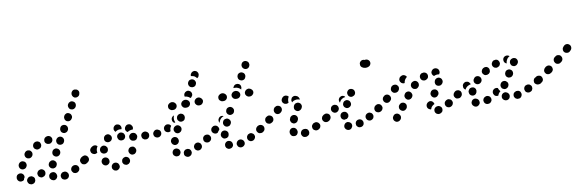

<svg xmlns="http://www.w3.org/2000/svg" viewBox="-65 -932 4035 1331"><g transform="rotate(-10 1952.5 -266.5)"><path d="M340 -2Q339 -7 336 -11Q332 -16 328 -19Q323 -22 318 -23Q312 -23 307 -22H305Q294 -19 288 -9Q282 0 285 11Q286 17 289 21Q292 26 297 28Q302 31 307 32Q313 33 318 32L320 31Q331 29 337 19Q343 9 340 -2ZM105 -8Q105 -14 102 -18Q99 -23 94 -26Q90 -29 85 -31Q79 -32 74 -31H72Q61 -29 54 -19Q47 -10 49 1Q50 6 53 11Q56 16 60 19Q65 22 70 23Q75 25 81 24L83 23Q94 22 101 12Q107 3 105 -8ZM227 22Q232 24 238 23Q243 22 248 19Q257 12 260 1Q262 -10 256 -19Q256 -20 256 -20Q250 -30 239 -33Q228 -35 218 -30Q213 -27 210 -23Q207 -18 205 -13Q204 -8 205 -2Q205 3 208 8Q209 9 210 10Q213 15 217 18Q222 21 227 22ZM416 -42Q414 -46 409 -50Q405 -53 400 -54Q395 -56 389 -55Q384 -55 379 -52L377 -51Q367 -45 364 -34Q361 -23 367 -14Q370 -9 374 -5Q378 -2 384 -1Q389 1 394 0Q400 -1 405 -3L406 -4Q416 -10 419 -21Q422 -32 416 -42ZM-19 -32Q-19 -33 -19 -35Q-19 -40 -18 -45Q-16 -51 -13 -55Q-9 -59 -4 -61Q1 -64 6 -64Q18 -65 26 -58Q35 -51 36 -39Q36 -39 36 -38Q36 -37 36 -36Q36 -34 36 -33Q36 -33 36 -33Q30 -25 28 -15Q25 -12 21 -10Q16 -8 12 -8Q1 -6 -8 -13Q-17 -20 -19 -32ZM178 -56Q175 -60 170 -63Q166 -66 160 -67Q155 -68 150 -66Q144 -65 140 -62L138 -61Q134 -57 131 -53Q128 -48 127 -43Q127 -37 128 -32Q129 -27 132 -22Q136 -18 140 -15Q145 -12 150 -11Q156 -10 161 -12Q166 -13 171 -16L172 -17Q182 -24 183 -35Q185 -47 178 -56ZM490 -73Q491 -78 490 -83Q489 -89 485 -93Q479 -102 467 -104Q456 -106 447 -99Q446 -99 445 -98Q436 -91 434 -80Q433 -69 440 -60Q443 -55 448 -52Q452 -50 458 -49Q463 -48 468 -49Q474 -51 478 -54Q479 -54 479 -55Q483 -58 486 -63Q489 -67 490 -73ZM231 -61Q236 -59 242 -58Q247 -58 253 -60Q258 -62 262 -65Q266 -69 268 -74L269 -76Q274 -86 270 -97Q266 -107 256 -112Q245 -117 235 -113Q224 -109 219 -99L218 -97Q213 -87 217 -76Q221 -66 231 -61ZM22 -92Q32 -86 43 -89Q54 -91 60 -101L61 -103Q67 -112 64 -123Q62 -134 52 -140Q42 -146 31 -144Q20 -141 14 -132L13 -130Q7 -120 10 -109Q12 -98 22 -92ZM269 -138Q279 -133 290 -136Q301 -140 306 -150L307 -151Q312 -161 309 -172Q305 -183 295 -188Q285 -194 274 -190Q263 -187 258 -177L257 -175Q252 -165 255 -154Q259 -143 269 -138ZM70 -164Q74 -160 79 -158Q84 -156 89 -156Q95 -156 100 -158Q105 -160 109 -164L110 -165Q118 -173 118 -185Q118 -196 110 -204Q106 -208 101 -210Q96 -212 91 -212Q85 -212 80 -210Q75 -208 71 -204L70 -203Q62 -195 62 -184Q62 -172 70 -164ZM134 -222Q139 -212 150 -208Q161 -204 171 -210H173Q183 -215 187 -226Q190 -237 185 -247Q183 -252 179 -256Q175 -259 169 -261Q164 -263 159 -262Q153 -262 148 -260L147 -259Q136 -254 133 -243Q129 -232 134 -222ZM296 -231Q297 -225 301 -221Q304 -217 309 -214Q319 -209 330 -212Q341 -215 346 -225L347 -227Q350 -232 350 -237Q351 -243 349 -248Q348 -253 344 -257Q341 -262 336 -264Q331 -267 326 -267Q320 -268 315 -266Q310 -265 306 -261Q301 -258 299 -253L298 -252Q295 -247 295 -241Q294 -236 296 -231ZM220 -276Q217 -271 215 -266Q214 -261 214 -255Q215 -244 224 -237Q233 -230 244 -231H246Q257 -232 265 -241Q272 -250 271 -261Q270 -272 261 -280Q252 -287 241 -286L239 -285Q233 -285 228 -282Q224 -280 220 -276ZM350 -290Q360 -284 371 -288Q382 -291 387 -301L388 -302Q391 -307 391 -313Q392 -318 390 -323Q389 -329 385 -333Q382 -337 377 -340Q367 -345 356 -342Q345 -339 340 -329L339 -327Q334 -317 337 -306Q340 -295 350 -290ZM391 -365Q401 -360 412 -363Q423 -367 428 -377L429 -378Q435 -388 431 -399Q428 -410 418 -415Q408 -421 397 -418Q386 -414 381 -404L380 -403Q375 -393 378 -382Q381 -371 391 -365ZM432 -441Q442 -436 453 -439Q464 -443 469 -453L470 -454Q475 -464 472 -475Q469 -486 458 -491Q448 -497 437 -493Q427 -490 421 -480L420 -478Q415 -468 419 -457Q422 -446 432 -441ZM472 -517Q477 -515 482 -515Q488 -515 493 -517Q498 -519 502 -522Q506 -526 508 -531L509 -533Q511 -538 511 -543Q512 -549 510 -554Q508 -559 504 -563Q500 -567 495 -569Q490 -571 485 -571Q479 -572 474 -570Q469 -568 465 -564Q461 -560 459 -555L458 -554Q454 -543 458 -533Q462 -522 472 -517Z M699 6Q699 1 697 -4Q695 -9 692 -14Q688 -18 683 -20Q679 -23 673 -23H672Q661 -24 652 -16Q644 -9 643 2Q643 8 644 13Q646 18 650 22Q653 27 658 29Q663 31 668 32H669Q680 33 689 25Q698 18 699 6ZM771 -39Q767 -43 763 -46Q758 -49 753 -50Q747 -51 742 -49Q737 -48 732 -45V-44Q727 -41 724 -36Q722 -32 721 -26Q720 -21 721 -15Q723 -10 726 -6Q729 -1 734 1Q739 4 744 5Q750 6 755 4Q760 3 765 0V-1Q774 -7 776 -19Q777 -30 771 -39ZM617 -17Q622 -19 626 -22Q630 -26 633 -31Q635 -36 635 -42Q635 -47 634 -52L633 -53Q629 -64 619 -68Q609 -73 598 -69Q587 -65 583 -55Q578 -45 582 -34V-33Q586 -23 596 -18Q606 -13 617 -17ZM497 -77Q498 -82 496 -88Q495 -93 492 -97Q489 -102 484 -105Q480 -108 474 -109Q469 -110 464 -108Q458 -107 454 -104L447 -100Q438 -93 436 -82Q434 -71 440 -61Q447 -52 458 -50Q469 -48 479 -54L485 -59Q490 -62 493 -67Q496 -71 497 -77ZM818 -109Q813 -112 807 -112Q802 -113 797 -112Q791 -110 787 -107Q783 -104 780 -99V-98Q774 -89 777 -78Q780 -67 789 -61Q794 -58 800 -57Q805 -57 810 -58Q816 -59 820 -63Q824 -66 827 -71Q833 -81 830 -92Q827 -103 818 -109ZM586 -112Q589 -108 593 -104Q597 -101 603 -99Q614 -96 624 -101Q634 -106 637 -117V-118Q639 -123 638 -129Q638 -134 635 -139Q632 -144 628 -147Q624 -151 619 -152Q608 -156 598 -150Q588 -145 584 -134V-133Q583 -128 583 -123Q584 -117 586 -112ZM553 -166Q543 -167 534 -161L527 -156Q523 -153 520 -148Q517 -144 516 -138Q515 -133 517 -128Q518 -122 521 -118Q528 -109 539 -107Q550 -105 560 -112L562 -113Q561 -117 561 -121Q560 -131 563 -140Q566 -149 571 -156Q564 -165 553 -166ZM1021 -171Q1021 -176 1019 -181Q1017 -187 1013 -190Q1009 -194 1004 -196Q999 -198 994 -199H993Q982 -199 974 -190Q966 -182 966 -171Q966 -166 968 -161Q970 -155 974 -152Q978 -148 983 -146Q988 -144 993 -144H994Q1005 -143 1013 -152Q1021 -160 1021 -171ZM937 -171Q938 -177 936 -182Q934 -187 930 -191Q926 -195 921 -197Q916 -200 911 -200H910Q899 -200 891 -193Q882 -185 882 -173Q882 -168 884 -163Q885 -158 889 -154Q893 -150 898 -147Q903 -145 908 -145H909Q920 -144 929 -152Q937 -160 937 -171ZM844 -156Q848 -160 850 -165Q853 -169 854 -175Q855 -186 848 -195Q841 -204 829 -205Q817 -207 808 -199Q799 -192 798 -181Q797 -170 804 -161Q811 -152 823 -151Q829 -150 834 -151Q839 -153 844 -156ZM770 -185Q774 -195 769 -206Q765 -216 754 -220Q743 -225 733 -220Q722 -215 718 -205Q714 -194 719 -184Q723 -173 734 -169Q745 -165 755 -169Q766 -174 770 -185ZM633 -177Q642 -170 653 -171Q664 -172 672 -180V-181Q680 -189 679 -201Q678 -212 669 -219Q661 -227 649 -226Q638 -225 631 -217L630 -216Q623 -207 624 -196Q624 -185 633 -177ZM788 -222H787Q779 -230 779 -242Q780 -253 788 -261Q796 -269 807 -269Q819 -269 827 -261V-260Q833 -254 835 -245Q836 -236 831 -228Q822 -229 812 -226Q802 -223 794 -217Q792 -218 791 -219Q789 -220 788 -222ZM703 -264Q705 -269 709 -273Q712 -277 717 -279L718 -280Q723 -282 729 -282Q734 -282 739 -280Q744 -278 748 -275Q752 -271 754 -266Q757 -261 757 -255Q757 -249 755 -244Q749 -245 743 -245Q733 -245 724 -241Q717 -238 711 -233Q709 -235 707 -238Q705 -240 704 -243Q701 -248 701 -254Q701 -259 703 -264Z M1203 11Q1206 6 1207 1Q1207 -5 1206 -10Q1203 -21 1193 -27Q1183 -32 1172 -29Q1166 -28 1162 -24Q1158 -21 1155 -16Q1152 -12 1152 -6Q1151 -1 1152 5Q1155 16 1165 21Q1175 27 1186 24Q1192 22 1196 19Q1200 16 1203 11ZM1098 8Q1093 7 1089 4Q1084 1 1081 -3H1080Q1074 -13 1076 -24Q1078 -35 1087 -42Q1092 -45 1097 -46Q1102 -47 1108 -46Q1113 -45 1118 -42Q1122 -39 1126 -35Q1129 -30 1130 -26Q1131 -21 1131 -16Q1130 -13 1129 -10Q1128 -6 1125 -2Q1123 1 1119 4Q1115 7 1109 8Q1104 9 1098 8ZM1281 -46Q1279 -51 1274 -55Q1270 -58 1265 -60Q1260 -62 1254 -61Q1249 -61 1244 -58Q1239 -56 1235 -51Q1232 -47 1230 -42Q1228 -37 1229 -31Q1229 -26 1232 -21Q1237 -11 1248 -7Q1259 -4 1269 -9Q1279 -15 1283 -25Q1286 -36 1281 -46ZM1350 -93Q1344 -102 1333 -104Q1321 -106 1312 -99Q1302 -93 1301 -81Q1299 -70 1305 -61Q1312 -52 1323 -50Q1334 -48 1343 -54L1344 -55Q1353 -61 1355 -72Q1357 -84 1350 -93ZM1096 -73Q1107 -69 1117 -74Q1128 -79 1131 -90H1132Q1135 -101 1130 -111Q1125 -122 1115 -125Q1104 -129 1094 -124Q1083 -119 1080 -108H1079Q1076 -97 1081 -87Q1086 -77 1096 -73ZM1022 -171Q1022 -177 1020 -182Q1018 -187 1014 -191Q1010 -194 1005 -196Q1000 -199 994 -199V-198Q983 -198 974 -190Q966 -182 967 -171Q967 -165 969 -160Q971 -155 975 -151Q979 -148 984 -146Q989 -143 994 -144H995Q1006 -144 1014 -152Q1022 -160 1022 -171ZM1126 -151Q1136 -146 1147 -150Q1158 -154 1163 -164V-165Q1168 -175 1164 -186Q1160 -196 1150 -201Q1139 -206 1129 -202Q1118 -198 1113 -188Q1108 -177 1112 -167Q1116 -156 1126 -151ZM1098 -208Q1097 -208 1097 -209Q1091 -219 1080 -221Q1069 -224 1059 -218Q1054 -215 1051 -211Q1048 -206 1046 -201Q1045 -196 1046 -190Q1047 -185 1049 -180Q1055 -171 1066 -168Q1077 -165 1087 -171H1088Q1088 -171 1088 -171Q1088 -171 1088 -171Q1088 -175 1088 -179Q1088 -188 1092 -197L1093 -198Q1095 -202 1098 -207Q1098 -207 1098 -208ZM1148 -242Q1150 -237 1154 -233Q1157 -229 1162 -226Q1172 -221 1183 -225Q1194 -228 1199 -238V-239Q1204 -249 1201 -260Q1197 -271 1187 -276Q1182 -278 1177 -279Q1171 -279 1166 -277Q1161 -276 1157 -272Q1153 -269 1150 -264V-263Q1148 -258 1147 -253Q1147 -248 1148 -242ZM1125 -256Q1126 -265 1130 -274Q1130 -274 1131 -275Q1127 -274 1123 -272Q1120 -270 1117 -267Q1109 -258 1110 -247Q1110 -236 1118 -228Q1119 -227 1120 -226Q1122 -225 1123 -224Q1127 -225 1131 -226Q1129 -230 1127 -235Q1124 -245 1125 -256ZM1160 -340Q1160 -351 1152 -359Q1144 -367 1133 -368H1127Q1116 -367 1108 -359Q1099 -351 1100 -340Q1099 -329 1108 -321Q1116 -313 1127 -313H1133Q1144 -313 1152 -321Q1160 -329 1160 -340ZM1254 -340Q1254 -351 1246 -359Q1238 -367 1226 -368H1221Q1209 -367 1201 -359Q1193 -351 1193 -340Q1193 -329 1201 -321Q1209 -313 1221 -313H1226Q1238 -313 1246 -321Q1254 -329 1254 -340ZM1346 -340Q1345 -351 1337 -359Q1329 -367 1318 -368H1314Q1303 -367 1295 -359Q1287 -351 1287 -340Q1287 -329 1295 -321Q1303 -313 1314 -313H1318Q1329 -313 1337 -321Q1345 -329 1346 -340ZM1228 -412Q1234 -422 1244 -425Q1255 -429 1265 -423Q1275 -418 1279 -407Q1282 -396 1277 -386H1276Q1274 -382 1271 -379Q1268 -375 1263 -374Q1263 -374 1262 -375Q1254 -383 1245 -386Q1236 -390 1226 -390Q1226 -390 1226 -390Q1226 -391 1226 -391Q1224 -396 1225 -401Q1225 -407 1228 -412ZM1279 -448Q1289 -443 1300 -446Q1311 -449 1316 -459V-460Q1322 -470 1318 -481Q1315 -491 1305 -497Q1295 -502 1284 -499Q1273 -496 1268 -486L1267 -485Q1262 -475 1265 -464Q1269 -453 1279 -448ZM1296 -539H1297Q1299 -544 1303 -547Q1307 -551 1312 -552Q1317 -554 1323 -554Q1328 -553 1333 -551Q1343 -546 1347 -535Q1350 -524 1345 -514Q1345 -514 1345 -514Q1345 -513 1345 -513Q1343 -509 1340 -506Q1337 -503 1333 -501Q1332 -503 1330 -505Q1324 -512 1316 -517Q1307 -521 1298 -522Q1295 -523 1293 -523Q1293 -527 1293 -531Q1294 -535 1296 -539Z M1579 -10Q1576 -21 1566 -27Q1556 -33 1545 -30Q1539 -29 1535 -25Q1530 -22 1528 -17Q1525 -13 1524 -7Q1523 -2 1525 4Q1528 15 1537 20Q1547 26 1558 23H1559Q1570 20 1576 11Q1582 1 1579 -10ZM1494 7Q1497 3 1498 -3Q1498 -8 1497 -13Q1496 -19 1493 -23Q1490 -28 1485 -31Q1475 -37 1464 -35Q1453 -32 1447 -23Q1444 -18 1443 -13Q1442 -7 1443 -2Q1444 3 1447 8Q1450 12 1455 15L1456 16Q1465 22 1476 19Q1488 17 1494 7ZM1656 -25Q1658 -30 1658 -36Q1657 -41 1655 -46Q1650 -56 1639 -60Q1628 -64 1618 -58H1617Q1612 -56 1609 -52Q1605 -47 1603 -42Q1602 -37 1602 -32Q1602 -26 1605 -21Q1610 -11 1621 -7Q1632 -4 1642 -9Q1647 -12 1651 -16Q1654 -20 1656 -25ZM1725 -93Q1721 -97 1717 -100Q1712 -103 1707 -104Q1701 -105 1696 -104Q1691 -103 1686 -100V-99Q1676 -93 1674 -81Q1672 -70 1679 -61Q1682 -56 1687 -53Q1691 -50 1697 -50Q1702 -49 1707 -50Q1713 -51 1717 -54H1718Q1727 -61 1729 -72Q1731 -83 1725 -93ZM1351 -93Q1348 -98 1343 -101Q1339 -104 1333 -104Q1328 -105 1323 -104Q1317 -103 1313 -100H1312Q1303 -93 1301 -82Q1299 -71 1305 -61Q1312 -52 1323 -50Q1334 -48 1344 -54V-55Q1354 -61 1356 -73Q1358 -84 1351 -93ZM1427 -90V-91Q1429 -96 1432 -100Q1435 -105 1440 -108Q1445 -110 1450 -111Q1456 -112 1461 -110Q1472 -107 1478 -97Q1483 -88 1480 -77V-76Q1479 -71 1476 -66Q1472 -62 1467 -59Q1467 -59 1466 -58Q1465 -58 1464 -57Q1461 -57 1459 -57Q1457 -56 1455 -56Q1453 -55 1451 -56Q1449 -56 1447 -56Q1436 -59 1430 -69Q1424 -79 1427 -90ZM1377 -149H1378Q1382 -153 1387 -155Q1392 -156 1398 -156Q1403 -155 1408 -153Q1413 -150 1416 -146Q1420 -141 1422 -135Q1424 -129 1422 -122Q1417 -118 1414 -113Q1410 -109 1408 -104Q1399 -99 1390 -101Q1380 -103 1374 -110Q1366 -119 1367 -130Q1368 -142 1377 -149ZM1472 -136Q1482 -132 1493 -136Q1503 -140 1508 -151Q1513 -162 1509 -172Q1504 -183 1494 -188Q1484 -192 1473 -188Q1462 -184 1458 -173Q1453 -162 1457 -152Q1461 -141 1472 -136ZM1465 -209Q1467 -210 1469 -210Q1461 -215 1451 -214Q1442 -212 1435 -205V-204Q1428 -197 1428 -187Q1427 -177 1433 -169Q1434 -176 1437 -182Q1441 -191 1448 -198Q1455 -205 1465 -209ZM1506 -213Q1516 -208 1527 -212Q1538 -215 1543 -225V-226Q1546 -231 1546 -236Q1547 -242 1545 -247Q1543 -252 1540 -256Q1536 -260 1531 -263Q1521 -268 1510 -264Q1499 -261 1494 -250Q1489 -240 1492 -229Q1496 -218 1506 -213ZM1514 -340Q1514 -351 1506 -359Q1498 -367 1487 -368H1481Q1470 -367 1462 -359Q1453 -351 1454 -340Q1453 -329 1462 -321Q1470 -313 1481 -313H1487Q1498 -313 1506 -321Q1514 -329 1514 -340ZM1608 -340Q1608 -351 1600 -359Q1592 -367 1580 -368H1575Q1563 -367 1555 -359Q1547 -351 1547 -340Q1547 -329 1555 -321Q1563 -313 1575 -313H1580Q1592 -313 1600 -321Q1608 -329 1608 -340ZM1700 -340Q1700 -351 1691 -359Q1683 -367 1672 -368H1668Q1657 -367 1649 -359Q1641 -351 1641 -340Q1641 -329 1649 -321Q1657 -313 1668 -313H1672Q1683 -313 1691 -321Q1700 -329 1700 -340ZM1575 -390H1580Q1590 -390 1599 -386Q1608 -383 1616 -375Q1618 -373 1620 -371Q1620 -372 1620 -372Q1620 -373 1621 -373V-374Q1626 -384 1623 -395Q1620 -406 1610 -411Q1600 -416 1589 -413Q1578 -410 1573 -400L1572 -399Q1571 -397 1570 -395Q1570 -392 1569 -390Q1572 -390 1575 -390ZM1624 -436Q1634 -430 1645 -433Q1656 -436 1661 -446V-447Q1667 -457 1664 -468Q1661 -479 1651 -484Q1641 -490 1630 -487Q1619 -484 1613 -474V-473Q1608 -463 1611 -452Q1614 -441 1624 -436ZM1665 -509Q1675 -503 1686 -506Q1697 -509 1702 -519L1703 -520Q1708 -530 1705 -541Q1702 -552 1692 -557Q1682 -563 1671 -560Q1660 -557 1655 -547L1654 -546Q1649 -536 1652 -526Q1655 -515 1665 -509Z M2030 16Q2032 11 2033 6Q2034 0 2032 -5Q2030 -16 2020 -22Q2010 -27 1999 -25L1995 -24Q1984 -21 1979 -11Q1973 -1 1976 10Q1979 21 1988 27Q1998 32 2009 30L2013 29Q2018 27 2022 24Q2027 21 2030 16ZM1913 8Q1908 5 1905 0Q1902 -4 1901 -9Q1900 -12 1899 -15Q1898 -27 1905 -36Q1911 -45 1923 -47Q1928 -47 1933 -46Q1939 -45 1943 -41Q1948 -38 1950 -33Q1953 -29 1954 -23Q1954 -23 1954 -22Q1955 -20 1955 -17Q1955 -14 1955 -12Q1954 -9 1953 -7Q1951 0 1946 5Q1941 9 1934 11Q1928 12 1923 11Q1918 10 1913 8ZM2115 -21Q2117 -26 2117 -32Q2117 -37 2114 -42Q2109 -52 2099 -56Q2088 -60 2078 -55L2074 -54Q2069 -51 2066 -47Q2062 -43 2060 -38Q2058 -33 2059 -27Q2059 -22 2061 -17Q2066 -7 2077 -3Q2088 1 2098 -4L2101 -5Q2106 -8 2110 -12Q2114 -16 2115 -21ZM2190 -91Q2183 -100 2172 -102Q2161 -104 2151 -98L2148 -95Q2139 -89 2137 -78Q2135 -67 2142 -57Q2145 -53 2149 -50Q2154 -47 2159 -46Q2165 -45 2170 -46Q2175 -47 2180 -50L2183 -52Q2192 -59 2194 -70Q2196 -81 2190 -91ZM1728 -95Q1721 -104 1710 -106Q1699 -108 1689 -102L1686 -100Q1682 -96 1679 -92Q1676 -87 1675 -82Q1674 -76 1675 -71Q1676 -66 1679 -61Q1686 -52 1697 -50Q1708 -48 1718 -54L1721 -57Q1730 -63 1732 -74Q1734 -85 1728 -95ZM1919 -92Q1921 -87 1925 -83Q1929 -80 1934 -77Q1944 -73 1955 -78Q1965 -82 1969 -93L1971 -96Q1973 -101 1973 -106Q1973 -112 1971 -117Q1969 -122 1965 -126Q1961 -130 1956 -132Q1945 -136 1935 -132Q1924 -127 1920 -117L1919 -113Q1916 -108 1916 -103Q1917 -97 1919 -92ZM1804 -129Q1805 -135 1803 -140Q1802 -145 1799 -149Q1792 -158 1780 -160Q1769 -161 1760 -154L1757 -152Q1753 -149 1750 -144Q1748 -139 1747 -134Q1746 -128 1748 -123Q1749 -118 1752 -114Q1759 -105 1771 -103Q1782 -102 1791 -109L1794 -111Q1798 -114 1801 -119Q1804 -124 1804 -129ZM1958 -176Q1959 -171 1963 -166Q1966 -162 1971 -159Q1980 -153 1991 -156Q2002 -159 2008 -168L2010 -171Q2013 -176 2014 -181Q2015 -187 2014 -192Q2012 -197 2009 -202Q2006 -206 2001 -209Q1991 -215 1980 -212Q1969 -210 1963 -200L1961 -197Q1959 -192 1958 -187Q1957 -182 1958 -176ZM1868 -207Q1860 -215 1849 -216Q1838 -217 1829 -210L1826 -208Q1818 -200 1817 -189Q1816 -178 1823 -169Q1830 -160 1842 -159Q1853 -158 1862 -166L1864 -168Q1873 -175 1874 -187Q1875 -198 1868 -207ZM1892 -266 1894 -268Q1898 -272 1903 -274Q1908 -276 1914 -276Q1919 -276 1924 -274Q1929 -272 1933 -268Q1934 -267 1935 -266Q1936 -265 1936 -264Q1932 -259 1930 -252Q1927 -243 1927 -233Q1927 -229 1928 -225Q1920 -218 1909 -219Q1899 -219 1891 -227Q1883 -235 1883 -247Q1884 -258 1892 -266ZM1951 -244Q1953 -250 1956 -254Q1960 -258 1965 -260Q1970 -263 1975 -263Q1981 -263 1986 -261Q1987 -261 1989 -260Q1998 -257 2003 -249Q2009 -241 2008 -231Q2002 -234 1995 -235Q1985 -237 1975 -234Q1965 -232 1957 -226Q1955 -224 1953 -222Q1953 -223 1952 -223Q1952 -223 1952 -223Q1950 -228 1949 -234Q1949 -239 1951 -244Z M2332 18Q2337 8 2333 -3Q2329 -13 2318 -18Q2313 -20 2307 -21Q2302 -21 2297 -19Q2292 -17 2288 -13Q2284 -9 2282 -4Q2277 6 2281 17Q2285 27 2295 32H2296Q2306 37 2317 33Q2327 29 2332 18ZM2415 -5Q2413 -10 2410 -15Q2406 -19 2402 -22Q2397 -24 2391 -25Q2386 -25 2381 -24Q2370 -21 2364 -11Q2359 -1 2362 10Q2363 16 2367 20Q2370 24 2375 27Q2380 29 2385 30Q2391 30 2396 29Q2407 26 2413 16Q2418 6 2415 -5ZM2490 -25Q2492 -30 2491 -35Q2490 -41 2487 -46Q2482 -55 2471 -58Q2460 -61 2450 -55Q2440 -50 2437 -39Q2434 -28 2440 -18Q2445 -8 2457 -5Q2468 -2 2477 -8H2478Q2482 -11 2486 -15Q2489 -19 2490 -25ZM2267 -75Q2270 -86 2280 -92Q2290 -97 2301 -94Q2306 -93 2310 -89Q2315 -86 2317 -81Q2320 -76 2321 -71Q2321 -65 2320 -60Q2318 -54 2314 -50Q2311 -46 2306 -43Q2298 -43 2290 -40Q2289 -40 2288 -41Q2287 -41 2286 -41Q2275 -44 2269 -54Q2264 -64 2267 -75ZM2560 -72Q2561 -78 2560 -83Q2559 -88 2555 -93Q2549 -102 2538 -104Q2526 -106 2517 -99Q2513 -96 2510 -92Q2507 -87 2506 -82Q2505 -76 2506 -71Q2507 -66 2510 -61Q2517 -52 2528 -50Q2539 -48 2549 -54V-55Q2553 -58 2556 -62Q2559 -67 2560 -72ZM2197 -72Q2198 -78 2197 -83Q2196 -88 2193 -93Q2186 -102 2175 -104Q2164 -106 2155 -100H2154Q2145 -93 2143 -82Q2141 -71 2147 -61Q2154 -52 2165 -50Q2176 -48 2186 -54Q2190 -58 2193 -62Q2196 -67 2197 -72ZM2258 -144Q2255 -148 2250 -151Q2245 -153 2240 -154Q2234 -155 2229 -153Q2224 -152 2220 -149L2219 -148Q2215 -145 2212 -140Q2210 -136 2209 -130Q2208 -125 2210 -119Q2211 -114 2215 -110Q2218 -105 2223 -103Q2227 -100 2233 -99Q2238 -99 2244 -100Q2249 -102 2253 -105Q2262 -112 2264 -123Q2265 -135 2258 -144ZM2313 -119Q2323 -114 2334 -118Q2344 -121 2350 -131Q2355 -142 2351 -152Q2348 -163 2338 -168Q2328 -174 2317 -170Q2306 -167 2301 -157V-156Q2295 -146 2299 -135Q2302 -125 2313 -119ZM2310 -192Q2316 -193 2321 -194Q2320 -197 2319 -199Q2312 -205 2302 -206Q2293 -206 2285 -200Q2285 -200 2284 -200Q2284 -200 2284 -200Q2280 -196 2277 -191Q2274 -186 2274 -181Q2273 -176 2275 -171Q2276 -166 2279 -162Q2280 -165 2281 -167Q2285 -175 2292 -182Q2300 -188 2310 -192ZM2352 -192Q2361 -186 2372 -189Q2384 -192 2390 -201Q2396 -211 2393 -222Q2391 -233 2381 -239Q2371 -245 2360 -243Q2349 -240 2343 -230Q2337 -221 2340 -210Q2342 -198 2352 -192ZM2531 -411Q2536 -401 2533 -390Q2529 -379 2519 -374Q2509 -369 2498 -369Q2491 -369 2484 -371Q2478 -373 2472 -377Q2463 -383 2461 -394Q2459 -406 2465 -415Q2471 -423 2480 -426Q2490 -428 2499 -424Q2508 -427 2517 -423Q2526 -419 2531 -411Z M2667 -13Q2659 -20 2647 -19Q2636 -18 2629 -9L2628 -7Q2620 2 2622 13Q2623 24 2632 31Q2641 39 2652 37Q2663 36 2670 27L2672 26Q2679 17 2678 6Q2676 -6 2667 -13ZM2966 22Q2969 17 2970 12Q2971 7 2970 1Q2968 -10 2958 -16Q2949 -23 2937 -20H2936Q2930 -19 2926 -16Q2921 -13 2918 -8Q2915 -4 2914 2Q2913 7 2914 12Q2916 23 2926 30Q2935 36 2946 34L2948 33Q2954 32 2958 29Q2963 26 2966 22ZM3048 -21Q3050 -27 3049 -32Q3048 -37 3045 -42Q3042 -47 3038 -50Q3033 -53 3028 -54Q3023 -56 3017 -55Q3012 -54 3007 -51L3006 -50Q2996 -44 2993 -33Q2991 -22 2996 -13Q3002 -3 3013 0Q3024 3 3034 -3L3036 -4Q3041 -7 3044 -12Q3047 -16 3048 -21ZM2868 -45 2869 -46Q2871 -51 2875 -55Q2879 -59 2884 -61Q2889 -64 2894 -64Q2900 -64 2905 -62Q2912 -59 2916 -53Q2921 -47 2922 -39Q2918 -38 2914 -35Q2905 -29 2899 -21Q2895 -14 2893 -7Q2890 -7 2888 -7Q2886 -8 2884 -9Q2873 -13 2868 -24Q2864 -34 2868 -45ZM2721 -81Q2712 -88 2700 -87Q2689 -85 2682 -76L2681 -75Q2674 -66 2675 -54Q2677 -43 2686 -36Q2695 -29 2706 -30Q2717 -32 2724 -41L2725 -42Q2732 -51 2731 -63Q2730 -74 2721 -81ZM3115 -93Q3112 -97 3107 -100Q3103 -103 3097 -104Q3092 -105 3087 -104Q3081 -102 3077 -99L3075 -98Q3066 -91 3064 -80Q3062 -69 3069 -60Q3072 -55 3077 -52Q3081 -49 3087 -49Q3092 -48 3097 -49Q3103 -50 3107 -53L3109 -54Q3118 -61 3120 -72Q3122 -83 3115 -93ZM2563 -74Q2564 -79 2562 -85Q2561 -90 2558 -94Q2552 -104 2540 -106Q2529 -108 2520 -101L2517 -100Q2508 -93 2506 -82Q2504 -71 2510 -61Q2517 -52 2528 -50Q2539 -48 2549 -54L2551 -56Q2556 -59 2559 -64Q2562 -69 2563 -74ZM2920 -87Q2930 -81 2941 -84Q2952 -87 2958 -97L2959 -98Q2965 -108 2962 -119Q2959 -130 2949 -136Q2944 -139 2939 -139Q2934 -140 2928 -139Q2923 -137 2919 -134Q2914 -131 2912 -126L2911 -124Q2905 -115 2908 -104Q2911 -93 2920 -87ZM2771 -151Q2762 -158 2751 -156Q2739 -154 2733 -145L2732 -143Q2725 -134 2727 -123Q2729 -112 2738 -105Q2747 -98 2758 -100Q2769 -102 2776 -111L2777 -113Q2784 -122 2782 -133Q2780 -144 2771 -151ZM2633 -131Q2633 -137 2631 -142Q2630 -147 2626 -151Q2619 -160 2607 -161Q2596 -162 2587 -154L2585 -152Q2581 -149 2578 -144Q2576 -139 2575 -134Q2575 -128 2577 -123Q2578 -118 2582 -114Q2589 -105 2601 -104Q2612 -103 2621 -111L2623 -113Q2627 -116 2630 -121Q2632 -126 2633 -131ZM2964 -161Q2974 -156 2985 -159Q2996 -163 3002 -173V-174Q3008 -184 3004 -195Q3001 -206 2991 -211Q2981 -217 2970 -213Q2959 -210 2954 -200L2953 -198Q2948 -188 2951 -177Q2954 -166 2964 -161ZM2692 -210Q2685 -219 2673 -219Q2662 -220 2653 -213L2651 -211Q2643 -203 2642 -192Q2641 -180 2649 -172Q2656 -163 2668 -163Q2679 -162 2688 -169L2690 -171Q2698 -179 2699 -190Q2700 -202 2692 -210ZM2832 -212Q2829 -216 2824 -218Q2819 -221 2813 -221Q2808 -221 2803 -219Q2798 -217 2794 -214L2792 -212Q2784 -205 2783 -193Q2783 -182 2790 -174Q2794 -170 2799 -167Q2804 -165 2809 -165Q2815 -164 2820 -166Q2825 -168 2829 -172L2830 -173Q2839 -181 2839 -192Q2840 -203 2832 -212ZM2910 -250Q2908 -256 2904 -259Q2900 -263 2895 -265Q2890 -267 2884 -267Q2879 -267 2874 -265H2872Q2867 -263 2863 -259Q2859 -255 2857 -250Q2855 -245 2855 -239Q2855 -234 2857 -229Q2859 -224 2863 -220Q2867 -216 2872 -214Q2877 -212 2882 -212Q2888 -212 2893 -214L2895 -215Q2905 -219 2910 -229Q2914 -240 2910 -250ZM2766 -257Q2767 -257 2767 -257Q2766 -258 2766 -259Q2766 -259 2765 -260Q2759 -270 2748 -273Q2737 -276 2728 -270Q2726 -269 2724 -268Q2715 -263 2712 -252Q2709 -240 2715 -231Q2720 -223 2727 -220Q2735 -216 2744 -218Q2744 -221 2745 -224Q2745 -224 2745 -225Q2747 -234 2752 -242Q2758 -251 2766 -257ZM2939 -258Q2941 -269 2950 -276Q2958 -283 2970 -282Q2971 -282 2973 -282Q2984 -280 2991 -271Q2997 -261 2996 -250Q2995 -246 2993 -243Q2992 -239 2989 -236Q2986 -237 2984 -237Q2973 -238 2963 -235Q2958 -233 2953 -231Q2951 -232 2949 -234Q2947 -235 2945 -238Q2942 -242 2940 -247Q2939 -252 2939 -258Z M3230 14Q3235 5 3232 -6Q3229 -17 3219 -23Q3219 -23 3219 -23Q3214 -26 3209 -27Q3203 -28 3198 -27Q3193 -25 3188 -22Q3184 -19 3181 -14Q3175 -5 3177 6Q3180 17 3190 24Q3191 24 3192 25Q3202 31 3213 28Q3224 24 3230 14ZM3528 -9Q3527 -14 3524 -19Q3521 -23 3516 -26Q3511 -29 3506 -29Q3500 -30 3495 -29L3493 -28Q3482 -25 3476 -16Q3471 -6 3473 5Q3475 10 3478 15Q3481 19 3486 22Q3491 25 3496 26Q3502 26 3507 25H3509Q3520 22 3525 12Q3531 2 3528 -9ZM3315 8Q3317 3 3317 -2Q3317 -8 3315 -13Q3311 -24 3301 -28Q3290 -33 3280 -29L3278 -28Q3273 -26 3269 -23Q3265 -19 3263 -14Q3260 -9 3260 -3Q3260 2 3262 7Q3266 18 3277 23Q3287 27 3298 23H3299Q3304 21 3308 17Q3312 13 3315 8ZM3441 11Q3444 6 3445 1Q3446 -4 3446 -10Q3445 -15 3442 -20Q3439 -24 3435 -28Q3435 -28 3434 -28Q3430 -31 3425 -33Q3420 -35 3414 -34Q3409 -33 3404 -31Q3399 -28 3396 -24Q3389 -15 3390 -4Q3391 8 3400 15Q3401 16 3402 17Q3411 23 3423 22Q3434 20 3441 11ZM3608 -24Q3610 -29 3609 -34Q3609 -40 3607 -45Q3604 -50 3600 -53Q3596 -57 3591 -59Q3586 -60 3580 -60Q3575 -60 3570 -57H3568Q3558 -52 3554 -41Q3551 -30 3556 -20Q3558 -15 3562 -11Q3566 -8 3571 -6Q3577 -4 3582 -4Q3587 -5 3592 -7L3594 -8Q3599 -10 3603 -14Q3606 -18 3608 -24ZM3340 -29Q3337 -33 3335 -39Q3334 -44 3334 -49Q3335 -55 3337 -60Q3340 -64 3344 -68L3346 -69Q3352 -74 3359 -74Q3367 -75 3374 -72Q3374 -71 3375 -69Q3378 -59 3385 -51Q3386 -49 3388 -47Q3383 -44 3378 -38Q3372 -31 3369 -22Q3369 -21 3369 -20Q3366 -19 3364 -19Q3361 -19 3358 -19Q3353 -19 3348 -22Q3343 -25 3340 -29ZM3679 -91Q3676 -96 3671 -99Q3667 -102 3661 -103Q3656 -104 3650 -103Q3645 -101 3641 -98L3639 -97Q3630 -91 3628 -80Q3626 -68 3632 -59Q3635 -55 3640 -52Q3645 -49 3650 -48Q3655 -47 3661 -48Q3666 -49 3671 -52L3672 -53Q3681 -60 3683 -71Q3685 -82 3679 -91ZM3117 -94Q3114 -98 3109 -101Q3105 -104 3099 -105Q3094 -106 3089 -105Q3083 -104 3079 -101L3077 -100Q3073 -96 3070 -92Q3067 -87 3066 -82Q3065 -76 3066 -71Q3067 -66 3070 -61Q3074 -57 3078 -54Q3083 -51 3088 -50Q3094 -49 3099 -50Q3104 -51 3109 -54L3110 -55Q3119 -62 3121 -73Q3123 -84 3117 -94ZM3172 -67Q3174 -62 3178 -58Q3182 -54 3188 -52Q3198 -48 3209 -53Q3219 -58 3223 -69V-70Q3227 -81 3223 -91Q3218 -102 3207 -106Q3196 -109 3186 -105Q3176 -100 3172 -89L3171 -88Q3169 -82 3170 -77Q3170 -72 3172 -67ZM3396 -76Q3398 -71 3401 -66Q3405 -62 3410 -60Q3420 -54 3431 -58Q3441 -61 3447 -71L3448 -73Q3450 -78 3451 -83Q3451 -88 3450 -94Q3448 -99 3444 -103Q3441 -107 3436 -110Q3426 -115 3415 -112Q3404 -108 3399 -98L3398 -97Q3396 -92 3395 -87Q3395 -81 3396 -76ZM3138 -131Q3139 -136 3142 -140Q3145 -145 3150 -148L3151 -149Q3156 -152 3161 -153Q3167 -153 3172 -152Q3178 -151 3182 -148Q3186 -145 3189 -140Q3191 -138 3192 -135Q3193 -132 3193 -130Q3185 -129 3177 -125Q3167 -121 3160 -113Q3155 -107 3152 -100Q3149 -102 3146 -104Q3143 -107 3141 -110Q3138 -114 3138 -120Q3137 -125 3138 -131ZM3225 -130Q3233 -122 3244 -122Q3256 -122 3264 -130L3265 -131Q3273 -139 3273 -150Q3273 -162 3265 -170Q3257 -178 3245 -178Q3234 -178 3226 -170L3225 -168Q3217 -160 3217 -149Q3217 -138 3225 -130ZM3453 -134Q3457 -131 3462 -130Q3468 -129 3473 -130Q3479 -131 3483 -134Q3488 -137 3491 -142L3492 -143Q3495 -148 3496 -153Q3497 -158 3496 -164Q3495 -169 3492 -174Q3489 -178 3484 -181Q3475 -188 3463 -185Q3452 -183 3446 -174L3445 -172Q3439 -163 3441 -152Q3443 -140 3453 -134ZM3288 -188Q3294 -178 3305 -175Q3317 -173 3326 -179H3328Q3332 -182 3336 -187Q3339 -191 3340 -197Q3341 -202 3340 -207Q3340 -213 3337 -217Q3331 -227 3320 -230Q3309 -232 3299 -226L3297 -225Q3288 -219 3285 -208Q3282 -197 3288 -188ZM3500 -206Q3505 -203 3511 -202Q3516 -201 3521 -203Q3527 -204 3531 -208Q3535 -211 3538 -216L3539 -217Q3545 -227 3542 -238Q3539 -249 3529 -255Q3519 -260 3508 -257Q3497 -254 3491 -245L3490 -243Q3485 -233 3488 -222Q3491 -211 3500 -206ZM3363 -230Q3365 -225 3369 -221Q3372 -217 3377 -215Q3382 -213 3388 -212Q3393 -212 3398 -214L3400 -215Q3405 -217 3409 -220Q3413 -224 3415 -229Q3418 -234 3418 -240Q3418 -245 3416 -250Q3412 -261 3402 -266Q3392 -270 3381 -266H3379Q3369 -262 3364 -251Q3359 -241 3363 -230ZM3476 -283H3477Q3482 -282 3486 -280Q3489 -279 3493 -276Q3488 -273 3484 -270Q3476 -264 3472 -256L3471 -254Q3466 -246 3465 -237Q3464 -233 3464 -229Q3455 -232 3449 -240Q3444 -249 3445 -258Q3446 -270 3455 -277Q3464 -284 3476 -283Z M3687 -96Q3684 -101 3679 -104Q3674 -106 3669 -107Q3664 -108 3658 -107Q3653 -106 3649 -103L3642 -98Q3638 -95 3635 -90Q3632 -86 3631 -80Q3630 -75 3631 -70Q3632 -64 3636 -60Q3642 -50 3653 -49Q3665 -47 3674 -53L3680 -58Q3690 -64 3692 -76Q3693 -87 3687 -96ZM3772 -133Q3772 -139 3771 -144Q3770 -149 3767 -154Q3760 -163 3749 -165Q3737 -166 3728 -160L3722 -155Q3713 -148 3711 -137Q3709 -126 3716 -117Q3722 -107 3734 -106Q3745 -104 3754 -111L3761 -115Q3765 -119 3768 -123Q3771 -128 3772 -133ZM3844 -214Q3837 -223 3826 -224Q3814 -226 3806 -219L3799 -214Q3790 -207 3789 -195Q3788 -184 3795 -175Q3802 -166 3813 -165Q3825 -163 3834 -171L3840 -175Q3849 -183 3850 -194Q3851 -205 3844 -214ZM3916 -281Q3908 -289 3897 -289Q3885 -289 3877 -281Q3875 -278 3872 -276Q3864 -268 3864 -257Q3863 -245 3871 -237Q3879 -229 3891 -229Q3902 -228 3910 -236Q3913 -239 3916 -242Q3924 -250 3924 -262Q3924 -273 3916 -281Z"/></g></svg>

Font: FRB American Cursive Guidelines Dotted Ultra
Style: Bold Italic
Weight: 1000
Italic angle: -25°
Version: Version 2.0;Modular Font Editor K font №1